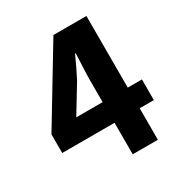

<svg xmlns="http://www.w3.org/2000/svg" viewBox="-173 -870 945 998"><g transform="rotate(-30 299.5 -371.5)"><path d="M336 0V-443Q336 -476 338.5 -522Q341 -568 342 -603H338Q324 -572 309 -540.5Q294 -509 278 -478L178 -313H572V-189H22V-301L289 -743H487V0Z"/></g></svg>

Font: Noto Sans JP ExtraBold
Style: Regular
Weight: 800
Designer: Ryoko NISHIZUKA  (kana, bopomofo & ideographs); Paul D. Hunt (Latin, Greek & Cyrillic); Sandoll Communications , Soo-you
Foundry: Adobe
Version: Version 2.004-H2;hotconv 1.0.118;makeotfexe 2.5.65603